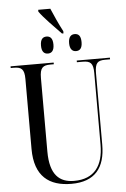

<svg xmlns="http://www.w3.org/2000/svg" viewBox="-66 -1080 748 1136"><g transform="rotate(-5 308.0 -511.5)"><path d="M333 -881H342V-894C318 -939 294 -993 277 -1033H205V-1022C231 -985 290 -925 333 -881ZM240 -770C261 -770 277 -783 277 -820C277 -859 261 -871 240 -871C219 -871 203 -859 203 -820C203 -783 219 -770 240 -770ZM407 -770C429 -770 444 -783 444 -820C444 -859 429 -871 407 -871C387 -871 370 -859 370 -820C370 -783 387 -770 407 -770ZM312 10C451 10 513 -67 513 -205V-629C513 -691 530 -704 573 -704H603V-714H406V-704H440C486 -704 503 -691 503 -631V-206C503 -82 450 -6 329 -6C243 -6 186 -53 186 -193V-629C186 -691 204 -704 249 -704H269V-714H13V-704H31C76 -704 94 -691 94 -632V-216C94 -53 180 10 312 10Z"/></g></svg>

Font: Noto Serif Display Condensed
Style: Regular
Weight: 400
Width: 3
Designer: Monotype Design Team
Foundry: Monotype Imaging Inc.
Version: Version 2.009